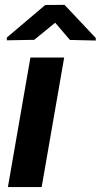

<svg xmlns="http://www.w3.org/2000/svg" viewBox="-20 -763 411 783"><path d="M243.2 -743.2 164.6 -742.7 7.8 -609.9V-598.6L119.6 -600.6L205.1 -670.4L265.1 -600.1L370.6 -597.7V-607.9ZM241.7 -528.3H104L12.2 0H149.9Z"/></svg>

Font: Roboto
Style: Bold Italic
Weight: 700
Italic angle: -12°
Designer: Google
Version: Version 2.137; 2017